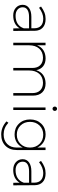

<svg xmlns="http://www.w3.org/2000/svg" viewBox="1060 -1806 942 3101"><g transform="rotate(90 1530.5 -256.0)"><path d="M480 0H439L438 -103Q374.5 1 230 1Q153.3 1 105.7 -42.2Q58.1 -85.4 58.1 -151.9Q58.1 -216.8 109.9 -254.4Q161.6 -292 252 -292H437V-342.8Q436 -410.2 396.7 -447Q357.4 -483.9 280.8 -483.9Q195.3 -483.9 106 -416L85.9 -448.2Q136.2 -484.9 183.6 -503.4Q231 -522 287.1 -522Q377.9 -522 427.5 -475.1Q477.1 -428.2 478 -346.2ZM235.8 -37.1Q310.5 -37.1 362.5 -70.1Q414.6 -103 438 -169.9V-254.9H255.9Q179.2 -254.9 138.7 -228.8Q98.1 -202.6 98.1 -152.8Q98.1 -100.6 135.5 -68.8Q172.9 -37.1 235.8 -37.1Z M1326.7 -522Q1419.9 -522 1472.4 -467.8Q1524.9 -413.6 1524.9 -317.9V0H1483.9V-310.1Q1483.9 -390.1 1439.7 -435.1Q1395.5 -480 1316.9 -480Q1223.6 -478 1171.1 -417.7Q1118.7 -357.4 1118.7 -254.9V0H1078.1V-310.1Q1078.1 -390.1 1033.7 -435.1Q989.3 -480 911.1 -480Q817.9 -478 764.9 -417.7Q711.9 -357.4 711.9 -254.9V0H670.9V-521H711.9V-383.8Q737.3 -450.2 790.8 -485.4Q844.2 -520.5 921.9 -522Q1000.5 -522 1050.3 -482.4Q1100.1 -442.9 1113.8 -371.1Q1137.7 -443.8 1191.9 -482.2Q1246.1 -520.5 1326.7 -522Z M1772 -670.9Q1772 -655.3 1761.7 -644.5Q1751.5 -633.8 1736.8 -633.8Q1722.2 -633.8 1711.9 -644.5Q1701.7 -655.3 1701.7 -670.9Q1701.7 -686 1712.2 -696.5Q1722.7 -707 1736.8 -707Q1751 -707 1761.5 -696.5Q1772 -686 1772 -670.9ZM1715.8 -521H1756.8V0H1715.8Z M2363.8 -521H2403.8V-57.1Q2403.8 58.1 2335.2 126.5Q2266.6 194.8 2151.9 194.8Q2034.7 194.8 1940.9 109.9L1962.9 79.1Q2046.4 155.8 2150.9 155.8Q2248 155.8 2305.9 98.4Q2363.8 41 2363.8 -56.2V-154.8Q2336.4 -91.8 2280.5 -56.4Q2224.6 -21 2150.9 -21Q2045.9 -21 1977.8 -91.6Q1909.7 -162.1 1909.7 -271Q1909.7 -380.4 1977.5 -451.2Q2045.4 -522 2149.9 -522Q2224.1 -522 2279.8 -486.1Q2335.4 -450.2 2363.8 -387.2ZM2363.8 -270Q2363.8 -362.8 2304.9 -423.3Q2246.1 -483.9 2155.8 -483.9Q2065.9 -483.9 2007.3 -423.6Q1948.7 -363.3 1948.7 -270Q1948.7 -177.2 2007.1 -117.2Q2065.4 -57.1 2155.8 -57.1Q2246.1 -57.1 2304.9 -117.4Q2363.8 -177.7 2363.8 -270Z M2973.6 0H2932.6L2931.6 -103Q2868.2 1 2723.6 1Q2647 1 2599.4 -42.2Q2551.8 -85.4 2551.8 -151.9Q2551.8 -216.8 2603.5 -254.4Q2655.3 -292 2745.6 -292H2930.7V-342.8Q2929.7 -410.2 2890.4 -447Q2851.1 -483.9 2774.4 -483.9Q2689 -483.9 2599.6 -416L2579.6 -448.2Q2629.9 -484.9 2677.2 -503.4Q2724.6 -522 2780.8 -522Q2871.6 -522 2921.1 -475.1Q2970.7 -428.2 2971.7 -346.2ZM2729.5 -37.1Q2804.2 -37.1 2856.2 -70.1Q2908.2 -103 2931.6 -169.9V-254.9H2749.5Q2672.9 -254.9 2632.3 -228.8Q2591.8 -202.6 2591.8 -152.8Q2591.8 -100.6 2629.2 -68.8Q2666.5 -37.1 2729.5 -37.1Z"/></g></svg>

Font: Montserrat-Arabic ExtraLight
Style: Regular
Weight: 275
Designer: Mohamed Gaber
Foundry: Kief Type Foundry
Version: Version 5.008;PS 005.008;hotconv 1.0.88;makeotf.lib2.5.64775